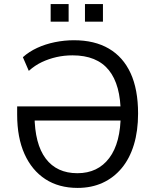

<svg xmlns="http://www.w3.org/2000/svg" viewBox="-20 -911 761 940"><path d="M360 9Q268 9 202 -34Q136 -77 100 -157Q64 -237 64 -350V-390H595V-321H128L149 -346Q150 -206 204 -134.5Q258 -63 359 -63Q459 -63 515 -137.5Q571 -212 571 -353Q571 -496 512.5 -568Q454 -640 335 -640Q294 -640 256.5 -631.5Q219 -623 185 -607Q151 -591 121 -564L92 -631Q122 -658 162 -676.5Q202 -695 248.5 -704.5Q295 -714 342 -714Q443 -714 513 -673Q583 -632 619.5 -552.5Q656 -473 656 -355Q656 -270 635.5 -202.5Q615 -135 576 -88Q537 -41 482.5 -16Q428 9 360 9ZM396 -805V-891H484V-805ZM228 -805V-891H316V-805Z"/></svg>

Font: Nunito Sans 10pt SemiCondensed
Style: Regular
Weight: 400
Width: 4
Designer: Vernon Adams
Foundry: Vernon Adams
Version: Version 3.101;gftools[0.9.27]